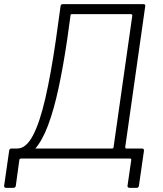

<svg xmlns="http://www.w3.org/2000/svg" viewBox="-36 -762 784 923"><path d="M-7 141Q-11 141 -14 138.5Q-17 136 -16 130L8 -37Q9 -48 19 -48H502Q510 -48 510 -55L600 -687Q600 -694 592 -694H310Q303 -694 303 -688L255 -731Q256 -742 265 -742H653Q658 -742 660.5 -740Q663 -738 662 -731L566 -55Q566 -48 572 -48H647Q657 -48 656 -37L632 130Q631 136 628.5 138.5Q626 141 621 141H588Q576 141 577 131L595 7Q596 0 588 0H66Q58 0 57 7L40 131Q39 141 27 141ZM52 -7 47 -48Q89 -48 122 -110Q155 -172 182 -289.5Q209 -407 233 -573L255 -731H309L287 -572Q268 -443 245.5 -338.5Q223 -234 195 -159.5Q167 -85 132 -46Q97 -7 52 -7Z"/></svg>

Font: Libre Franklin ExtraLight
Style: Italic
Weight: 250
Italic angle: -8°
Designer: Pablo Impallari, Rodrigo Fuenzalida, Nhung Nguyen
Foundry: Impallari Type
Version: Version 3.000